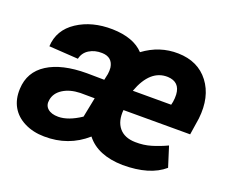

<svg xmlns="http://www.w3.org/2000/svg" viewBox="-95 -689 1013 848"><g transform="rotate(20 412.0 -265.0)"><path d="M548.3 9.8Q429.7 7.3 376.5 -61.5Q293.5 11.7 179.2 9.8Q127.4 9.3 86.7 -11Q45.9 -31.2 25.4 -67.1Q4.9 -103 7.3 -151.9Q10.7 -231.9 77.9 -274.7Q145 -317.4 262.2 -317.4L343.8 -316.4L350.1 -345.7Q352.5 -361.8 351.1 -376Q344.2 -422.9 294.9 -424.3Q260.7 -425.3 234.9 -409.4Q209 -393.6 202.6 -363.8L65.4 -372.6Q69.3 -450.7 137.7 -495.6Q206.1 -540.5 302.7 -538.6Q402.3 -536.1 450.2 -484.9Q523.9 -539.6 611.8 -537.6Q705.6 -535.6 756.1 -469.5Q806.6 -403.3 794.9 -298.8L782.7 -219.7H469.2Q464.4 -167 489.7 -136.2Q515.1 -105.5 565.9 -104.5Q605.5 -103.5 641.1 -114.3Q676.8 -125 711.9 -141.6L741.7 -47.4Q675.8 9.8 548.3 9.8ZM208 -93.3Q254.9 -93.3 313.5 -132.3L332 -225.1L264.2 -225.6Q215.8 -224.1 183.6 -203.6Q151.4 -183.1 146 -149.9Q141.1 -124 158.2 -108.6Q175.3 -93.3 208 -93.3ZM604 -424.3Q520.5 -427.2 479 -314H659.2L662.6 -329.1Q665.5 -346.7 664.6 -363.8Q661.1 -421.4 604 -424.3Z"/></g></svg>

Font: RobotoInd
Style: Bold Italic
Weight: 700
Italic angle: -12°
Designer: Google
Version: Version 2.001150; 2014